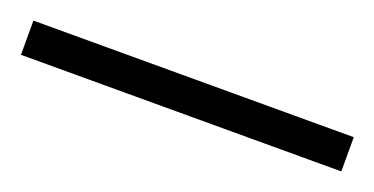

<svg xmlns="http://www.w3.org/2000/svg" viewBox="-33 -98 471 242"><g transform="rotate(20 203.0 23.0)"><path d="M418 45.9H-11.7V0H418Z"/></g></svg>

Font: Pretendard ExtraLight
Style: Regular
Weight: 200
Designer: Base glyphs from Inter by Rasmus Andersson; Hangeul glyphs from Noto Sans CJK(Source Han Sans) by Jang Soo-young and Kan
Foundry: Kil Hyung-jin
Version: Version 1.309